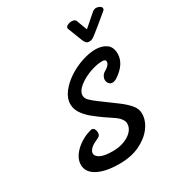

<svg xmlns="http://www.w3.org/2000/svg" viewBox="-216 -1081 1148 1233"><g transform="rotate(-30 358.0 -464.5)"><path d="M310.5 9.8Q251 9.8 209.2 0.2Q167.5 -9.3 140.6 -25.9Q113.8 -42 101.6 -63.2Q89.4 -84.5 89.4 -107.9Q89.4 -158.2 137.2 -205.1Q160.2 -227.5 191.7 -245.1Q223.1 -262.7 261.2 -272Q275.4 -272 282 -260.5Q288.6 -249 288.6 -234.4Q288.6 -220.2 281.7 -212.2Q274.9 -204.1 250.5 -193.8Q223.1 -182.1 207.5 -165.8Q191.9 -149.4 191.9 -133.3Q191.9 -112.8 220.5 -97.4Q249 -82 314 -82Q358.9 -82 396.7 -96.2Q434.6 -110.4 457.5 -135Q480.5 -159.7 480.5 -190.9Q480.5 -208.5 465.8 -227.5Q451.2 -246.6 419.4 -267.1Q391.1 -285.6 369.9 -300.3Q348.6 -314.9 334.5 -326.2L298.3 -354.5Q261.7 -386.7 243.7 -416.5Q225.6 -446.3 225.6 -478.5Q225.6 -522.5 256.3 -563.2Q287.1 -604 335.4 -636.2Q383.8 -668 438.5 -686.3Q493.2 -704.6 539.6 -704.6Q587.4 -704.6 619.4 -682.1Q651.4 -659.7 651.4 -609.4Q651.4 -534.7 566.4 -477.5Q547.4 -464.4 531.2 -464.4Q514.6 -464.4 504.9 -476.3Q495.1 -488.3 495.1 -504.4Q495.1 -518.1 503.2 -531.7Q511.2 -545.4 529.3 -555.2Q543.5 -562.5 554.4 -575Q565.4 -587.4 565.4 -599.1Q565.4 -610.4 557.9 -613.8Q550.3 -617.2 539.6 -617.2Q509.3 -617.2 471.7 -606.4Q434.1 -595.7 399.9 -577.1Q363.8 -557.6 342.5 -534.7Q321.3 -511.7 321.3 -489.3Q321.3 -468.3 338.6 -450.7Q356 -433.1 387.7 -409.7L502 -325.2Q543.9 -293.9 569.3 -263.9Q594.7 -233.9 594.7 -198.7Q594.7 -147 559.3 -99.1Q523.9 -51.3 460.2 -20.8Q396.5 9.8 310.5 9.8ZM533.7 -767.1Q520.5 -767.1 512.9 -773.4Q505.4 -779.8 498 -795.4Q491.2 -810.5 480.5 -840.1Q469.7 -869.6 455.6 -904.3Q453.6 -908.7 453.6 -911.1Q453.6 -923.3 468.5 -930.4Q483.4 -937.5 497.1 -937.5Q507.3 -937.5 516.6 -933.8Q525.9 -930.2 528.8 -921.9L536.6 -900.9L546.4 -875L554.7 -852.5L558.6 -843.3L624 -900.4L648.9 -921.9Q662.6 -933.1 676.3 -933.1Q690.9 -933.1 703.6 -925.5Q716.3 -918 716.3 -907.7Q716.3 -899.9 709.5 -894Q661.6 -854.5 628.7 -827.1Q595.7 -799.8 578.6 -787.1Q562.5 -774.9 554 -771Q545.4 -767.1 533.7 -767.1Z"/></g></svg>

Font: Damion
Style: Regular
Weight: 400
Designer: Vernon Adams
Foundry: Vernon Adams
Version: Version 1.100; ttfautohint (v1.8.4.7-5d5b)